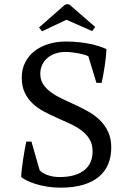

<svg xmlns="http://www.w3.org/2000/svg" viewBox="-20 -868 596 900"><path d="M166 -69.8Q170.9 -64.5 179.4 -58.8Q188 -53.2 199.7 -48.6Q211.4 -43.9 226.3 -41Q241.2 -38.1 259.3 -38.1Q333.5 -38.1 373.8 -69.3Q414.1 -100.6 414.1 -158.2Q414.1 -191.4 399.9 -215.1Q385.7 -238.8 362.3 -256.3Q338.9 -273.9 309.1 -287.6Q279.3 -301.3 248 -315.2Q216.8 -329.1 187 -344.7Q157.2 -360.4 133.8 -382.1Q110.4 -403.8 96.2 -433.3Q82 -462.9 82 -504.4Q82 -543.9 97.9 -575.2Q113.8 -606.4 141.4 -628.2Q168.9 -649.9 206.8 -661.6Q244.6 -673.3 288.6 -673.3Q319.8 -673.3 348.4 -670.4Q377 -667.5 401.4 -662.4Q425.8 -657.2 445.3 -650.9Q464.8 -644.5 479 -637.7Q478.5 -622.1 476.3 -601.3Q474.1 -580.6 470.9 -558.8Q467.8 -537.1 463.9 -516.4Q460 -495.6 456.5 -479.5H432.1L394 -604.5Q385.7 -608.4 373.3 -612.1Q360.8 -615.7 346.2 -618.4Q331.5 -621.1 315.9 -622.8Q300.3 -624.5 285.6 -624.5Q261.7 -624.5 240.5 -617.4Q219.2 -610.4 203.4 -597.2Q187.5 -584 178.2 -564.9Q168.9 -545.9 168.9 -522Q168.9 -492.7 183.3 -471.7Q197.8 -450.7 220.9 -434.1Q244.1 -417.5 274.2 -403.6Q304.2 -389.6 335.2 -375.2Q366.2 -360.8 396.2 -343.8Q426.3 -326.7 449.5 -303.5Q472.7 -280.3 487.1 -249.5Q501.5 -218.8 501.5 -176.8Q501.5 -133.8 487.3 -99.1Q473.1 -64.5 443.8 -39.8Q414.6 -15.1 369.6 -1.7Q324.7 11.7 263.2 11.7Q230 11.7 200.7 6.8Q171.4 2 147.7 -5.4Q124 -12.7 106.4 -21.5Q88.9 -30.3 79.1 -38.1Q79.6 -54.2 82.3 -76.2Q85 -98.1 88.4 -121.1Q91.8 -144 95.7 -166Q99.6 -188 103 -204.1H127.4ZM176.8 -721.2 163.1 -739.3 283.2 -844.7Q288.6 -848.1 295.4 -848.4Q302.2 -848.6 307.6 -844.7L426.3 -741.7L412.1 -722.2L291.5 -775.4Z"/></svg>

Font: PT Astra Serif
Style: Regular
Weight: 400
Designer: A.Korolkova, I. Chaeva
Foundry: ParaType Ltd
Version: Version 1.002